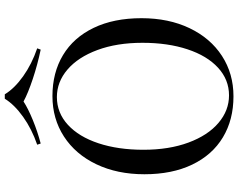

<svg xmlns="http://www.w3.org/2000/svg" viewBox="-114 -842 970 781"><g transform="rotate(-90 370.5 -451.0)"><path d="M53.2 0ZM687.5 -359.9Q687.5 -249.5 647 -164.6Q606.4 -79.6 534.2 -32.7Q461.9 14.2 369.6 14.2Q274.4 14.2 202.9 -28.8Q131.3 -71.8 92 -153.6Q52.7 -235.4 52.7 -348.1Q52.7 -458.5 93.3 -543.5Q133.8 -628.4 206.1 -675.3Q278.3 -722.2 370.6 -722.2Q465.8 -722.2 537.4 -679.2Q608.9 -636.2 648.2 -554.4Q687.5 -472.7 687.5 -359.9ZM152.3 -352.1Q152.3 -248 181.6 -168.9Q210.9 -89.8 261.5 -46.9Q312 -3.9 373.5 -3.9Q437.5 -3.9 486.1 -48.6Q534.7 -93.3 561 -173.1Q587.4 -252.9 587.4 -356Q587.4 -460 558.1 -539.1Q528.8 -618.2 478.5 -661.1Q428.2 -704.1 366.7 -704.1Q302.7 -704.1 253.9 -659.4Q205.1 -614.7 178.7 -534.9Q152.3 -455.1 152.3 -352.1ZM564.9 -784.2 559.6 -770Q499 -782.7 440.9 -802Q382.8 -821.3 348.6 -839.8Q320.3 -821.3 273.2 -802Q226.1 -782.7 177.7 -770L172.9 -784.2Q236.8 -806.2 286.4 -841.6Q335.9 -877 359.9 -916H377.9Q401.4 -877 450.9 -841.6Q500.5 -806.2 564.9 -784.2Z"/></g></svg>

Font: Playfair Display SC
Style: Regular
Weight: 400
Designer: Claus Eggers Sørensen
Foundry: Claus Eggers Sørensen
Version: Version 1.004;PS 001.004;hotconv 1.0.70;makeotf.lib2.5.58329